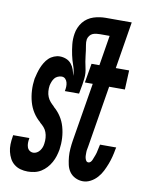

<svg xmlns="http://www.w3.org/2000/svg" viewBox="-84 -796 668 865"><g transform="rotate(10 250.0 -363.5)"><path d="M103 8Q85 8 69 3.5Q53 -1 40.5 -11Q28 -21 20.5 -35Q13 -49 9 -65.5Q5 -82 5.5 -99.5Q6 -117 9 -134L10 -142H84V-139Q82 -129 82 -119Q82 -109 85 -100Q88 -91 95.5 -85.5Q103 -80 113 -80Q121 -80 129 -84.5Q137 -89 142.5 -96.5Q148 -104 151 -112Q154 -120 155 -129Q157 -142 156 -155.5Q155 -169 150.5 -181Q146 -193 138 -202Q130 -211 120 -219V-220Q101 -236 87.5 -257Q74 -278 67 -303Q60 -328 58.5 -355Q57 -382 61 -409Q64 -422 67.5 -435Q71 -448 76 -460.5Q81 -473 88.5 -485.5Q96 -498 106 -507.5Q116 -517 129.5 -522.5Q143 -528 156 -528Q171 -528 185 -522.5Q199 -517 208.5 -505.5Q218 -494 222.5 -480.5Q227 -467 230 -452Q230 -476 222 -498Q214 -520 209 -543.5Q204 -567 201.5 -591Q199 -615 203 -640Q205 -654 211 -668Q217 -682 226 -693.5Q235 -705 247.5 -713.5Q260 -722 274 -726.5Q288 -731 302 -733Q316 -735 329 -735H411L399 -658H317Q309 -658 300 -657Q291 -656 283 -652.5Q275 -649 269.5 -641.5Q264 -634 262 -626Q260 -612 262.5 -599.5Q265 -587 266.5 -574.5Q268 -562 269.5 -549.5Q271 -537 273 -524.5Q275 -512 278 -499.5Q281 -487 282 -474.5Q283 -462 281.5 -449Q280 -436 278 -422L270 -378H205Q207 -388 207.5 -398Q208 -408 205.5 -417.5Q203 -427 196.5 -433.5Q190 -440 180 -440Q171 -440 162 -436Q153 -432 147.5 -425Q142 -418 138.5 -409Q135 -400 133 -391Q131 -378 132 -364.5Q133 -351 138 -339Q143 -327 151 -318Q159 -309 168 -301V-300Q187 -284 200.5 -263.5Q214 -243 221 -218.5Q228 -194 229.5 -167.5Q231 -141 227 -114Q224 -98 219.5 -83.5Q215 -69 207 -54.5Q199 -40 188 -28Q177 -16 163.5 -7.5Q150 1 134 4.5Q118 8 103 8ZM355 8Q337 8 320.5 0Q304 -8 294 -22Q284 -36 280 -54Q276 -72 274.5 -90Q273 -108 274.5 -127Q276 -146 279 -165L323 -432H287L302 -520H338L373 -735H448L413 -520H474L470 -432H398L352 -151Q351 -144 349.5 -137.5Q348 -131 348 -124Q348 -117 348 -110.5Q348 -104 349.5 -97.5Q351 -91 354.5 -85.5Q358 -80 365 -80Q371 -80 375.5 -85Q380 -90 382 -95.5Q384 -101 386.5 -107Q389 -113 391 -118.5Q393 -124 394.5 -129.5Q396 -135 397 -141Q398 -147 399.5 -152.5Q401 -158 402 -164L403 -168H477L475 -160Q472 -142 467.5 -124.5Q463 -107 456.5 -90Q450 -73 441.5 -56Q433 -39 420 -24.5Q407 -10 390 -1Q373 8 355 8Z"/></g></svg>

Font: Iosevka Semibold
Style: Italic
Weight: 600
Italic angle: -9°
Monospace: yes
Designer: Belleve Invis
Foundry: Belleve Invis
Version: Version 32.5.0; ttfautohint (v1.8.4)